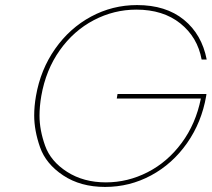

<svg xmlns="http://www.w3.org/2000/svg" viewBox="-20 -730 836 758"><path d="M776 -495Q760 -583 692 -637.5Q624 -692 518 -692Q430 -692 350.5 -650.5Q271 -609 216 -531.5Q161 -454 143 -351Q136 -310 136 -273Q136 -217 158 -155Q180 -93 245 -51.5Q310 -10 398 -10Q484 -10 562.5 -50Q641 -90 697 -165.5Q753 -241 773 -341H441L444 -359H795L794 -351Q776 -247 718.5 -165Q661 -83 576.5 -37.5Q492 8 395 8Q298 8 229.5 -37.5Q161 -83 138 -149Q115 -215 115 -274Q115 -311 122 -351Q140 -455 197.5 -537Q255 -619 339.5 -664.5Q424 -710 521 -710Q635 -710 706 -652Q777 -594 796 -495Z"/></svg>

Font: Fz Poppins Thin
Style: Italic
Weight: 100
Italic angle: -10°
Designer: Ninad Kale (Devanagari), Jonny Pinhorn (Latin)
Foundry: Indian Type Foundry
Version: Vit hóa bi Vntype.Com & FontZin.Com